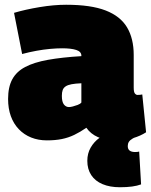

<svg xmlns="http://www.w3.org/2000/svg" viewBox="-20 -580 636 807"><path d="M14 -164Q14 -214 31.5 -246.5Q49 -279 86 -298.5Q123 -318 181.5 -328.5Q240 -339 322 -344V-346Q322 -363 300.5 -370Q279 -377 241 -377Q219 -377 191 -374.5Q163 -372 133 -366.5Q103 -361 73 -353L39 -526Q86 -540 146 -550Q206 -560 258 -560Q362 -560 424 -536Q486 -512 514 -465Q542 -418 542 -349V-212Q542 -193 547 -187Q552 -181 558 -181Q563 -181 568.5 -181.5Q574 -182 578 -183L594 -24Q571 -9 539.5 0.5Q508 10 469 10Q423 10 392 -3.5Q361 -17 343 -43Q317 -25 292 -13Q267 -1 239.5 4.5Q212 10 177 10Q141 10 111 -2Q81 -14 59 -37Q37 -60 25.5 -92Q14 -124 14 -164ZM240 -177Q240 -152 248.5 -141Q257 -130 270 -130Q276 -130 286 -132.5Q296 -135 306.5 -139Q317 -143 322 -149V-230Q297 -229 281 -226Q265 -223 256 -217Q247 -211 243.5 -201.5Q240 -192 240 -177ZM484 207Q442 207 411 194Q380 181 363.5 156Q347 131 347 96Q347 65 361 40.5Q375 16 398.5 -1Q422 -18 448 -25L570 -13Q550 -5 538 2Q526 9 521.5 16.5Q517 24 517 34Q517 47 525 53Q533 59 548 59Q553 59 557.5 58.5Q562 58 565 57L573 195Q557 201 535 204Q513 207 484 207Z"/></svg>

Font: Georama Black
Style: Regular
Weight: 900
Designer: Jean-Baptiste Levee
Foundry: Production Type
Version: Version 1.001